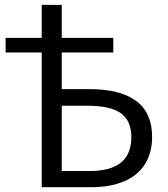

<svg xmlns="http://www.w3.org/2000/svg" viewBox="-20 -780 702 800"><path d="M153.8 -561.5H3.4V-622.1H153.8V-759.8H237.3V-622.1H452.1V-561.5H237.3V-408.7H351.6Q481.4 -408.7 547.6 -359.1Q613.8 -309.6 613.8 -210Q613.8 -143.6 584.2 -96.4Q554.7 -49.3 497.6 -24.7Q440.4 0 359.9 0H153.8ZM527.3 -209Q527.3 -276.9 483.6 -308.1Q439.9 -339.4 344.2 -339.4H237.3V-67.4H352.1Q441.4 -67.4 484.4 -102.8Q527.3 -138.2 527.3 -209Z"/></svg>

Font: Viking Open Sans
Style: Regular
Weight: 400
Foundry: Ascender Corporation
Version: Version 2.001